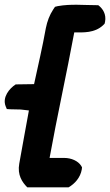

<svg xmlns="http://www.w3.org/2000/svg" viewBox="-78 -680 468 817"><path d="M-54 -228 -49 -216 -35 -215C28 -213 -5 -216 45 -210C32 -136 17 -60 4 16C-5 65 17 96 38 117H214C240 102 264 76 270 41L271 32L267 25C254 5 226 -8 195 -8H133C164 -180 206 -369 238 -542C277 -542 324 -539 360 -572L367 -579L369 -587C375 -619 360 -643 340 -658H332C277 -658 224 -664 168 -654L156 -651L148 -639C133 -616 123 -590 117 -560C103 -481 84 -401 67 -322C61 -322 62 -322 -2 -321H-11C-38 -304 -69 -266 -54 -228Z"/></svg>

Font: Snowfall
Style: BlkObl
Weight: 900
Designer: Jasper
Foundry: Cannot Into Space Fonts
Version: Version 0.9